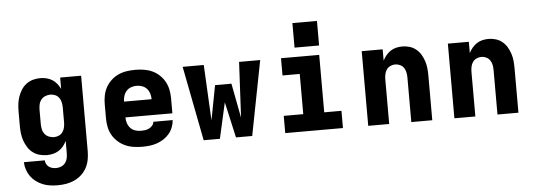

<svg xmlns="http://www.w3.org/2000/svg" viewBox="-57 -933 3715 1332"><g transform="rotate(-5 1800.0 -266.5)"><path d="M296 223Q270 223 243.5 219.5Q217 216 192 206Q167 196 145.5 180Q124 164 108.5 142.5Q93 121 84.5 95.5Q76 70 75 43H221Q221 57 227.5 69Q234 81 245 89Q256 97 269.5 100Q283 103 296 103Q314 103 331 95.5Q348 88 359 73.5Q370 59 373.5 41Q377 23 377 5V-79Q368 -60 354 -42.5Q340 -25 321.5 -13.5Q303 -2 281.5 3Q260 8 239 8Q213 8 187.5 1Q162 -6 141 -22Q120 -38 106 -60.5Q92 -83 83.5 -107.5Q75 -132 72 -158Q69 -184 69 -210V-310Q69 -336 72 -362Q75 -388 83.5 -412.5Q92 -437 106 -459.5Q120 -482 141 -498Q162 -514 187.5 -521Q213 -528 239 -528Q260 -528 281.5 -523Q303 -518 321.5 -506.5Q340 -495 354 -477.5Q368 -460 377 -441V-520H523V5Q523 35 517.5 64.5Q512 94 498 120.5Q484 147 461.5 167.5Q439 188 412 200.5Q385 213 355.5 218Q326 223 296 223ZM299 -112Q317 -112 333.5 -119.5Q350 -127 360 -142Q370 -157 373.5 -174.5Q377 -192 377 -210V-310Q377 -328 373.5 -345.5Q370 -363 360 -378Q350 -393 333.5 -400.5Q317 -408 299 -408Q281 -408 263.5 -401Q246 -394 234.5 -379.5Q223 -365 219 -346.5Q215 -328 215 -310V-210Q215 -192 219 -173.5Q223 -155 234.5 -140.5Q246 -126 263.5 -119Q281 -112 299 -112Z M903 8Q873 8 842.5 3.5Q812 -1 784.5 -13.5Q757 -26 734 -46.5Q711 -67 696 -93.5Q681 -120 675 -150Q669 -180 669 -210V-310Q669 -340 675 -370Q681 -400 695.5 -426Q710 -452 732.5 -473Q755 -494 782.5 -506.5Q810 -519 840 -523.5Q870 -528 900 -528Q930 -528 960 -523.5Q990 -519 1017.5 -506.5Q1045 -494 1067.5 -473Q1090 -452 1104.5 -426Q1119 -400 1125 -370Q1131 -340 1131 -310V-205H804Q804 -184 810.5 -164.5Q817 -145 830.5 -130.5Q844 -116 863.5 -109.5Q883 -103 903 -103Q918 -103 932.5 -105Q947 -107 960 -113.5Q973 -120 983 -131.5Q993 -143 994 -158H1129Q1127 -132 1117.5 -107.5Q1108 -83 1091 -63Q1074 -43 1052 -29Q1030 -15 1005.5 -6.5Q981 2 955 5Q929 8 903 8ZM804 -315H996Q996 -335 990 -354.5Q984 -374 971 -388.5Q958 -403 939 -410Q920 -417 900 -417Q880 -417 861 -410Q842 -403 829 -388.5Q816 -374 810 -354.5Q804 -335 804 -315Z M1331 0 1230 -520H1377L1397 -133L1443 -374H1557L1603 -133L1623 -520H1770L1669 0H1556L1500 -249L1444 0Z M1899 0V-120H2035V-400H1915V-520H2181V-120H2301V0ZM2015 -585V-756H2186V-585Z M2477 0V-520H2623V-441Q2632 -460 2646 -477Q2660 -494 2678 -506Q2696 -518 2717.5 -523Q2739 -528 2760 -528Q2786 -528 2811 -520.5Q2836 -513 2856 -496.5Q2876 -480 2889 -458Q2902 -436 2910 -411.5Q2918 -387 2920.5 -361.5Q2923 -336 2923 -310V0H2777V-310Q2777 -328 2773.5 -345.5Q2770 -363 2760.5 -377.5Q2751 -392 2734.5 -400Q2718 -408 2700 -408Q2682 -408 2665.5 -400Q2649 -392 2639.5 -377.5Q2630 -363 2626.5 -345.5Q2623 -328 2623 -310V0Z M3077 0V-520H3223V-441Q3232 -460 3246 -477Q3260 -494 3278 -506Q3296 -518 3317.5 -523Q3339 -528 3360 -528Q3386 -528 3411 -520.5Q3436 -513 3456 -496.5Q3476 -480 3489 -458Q3502 -436 3510 -411.5Q3518 -387 3520.5 -361.5Q3523 -336 3523 -310V0H3377V-310Q3377 -328 3373.5 -345.5Q3370 -363 3360.5 -377.5Q3351 -392 3334.5 -400Q3318 -408 3300 -408Q3282 -408 3265.5 -400Q3249 -392 3239.5 -377.5Q3230 -363 3226.5 -345.5Q3223 -328 3223 -310V0Z"/></g></svg>

Font: Iosevka SS04 Heavy Extended
Style: Regular
Weight: 900
Width: 7
Monospace: yes
Designer: Belleve Invis
Foundry: Belleve Invis
Version: Version 19.0.0; ttfautohint (v1.8.4)